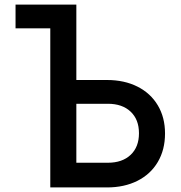

<svg xmlns="http://www.w3.org/2000/svg" viewBox="-20 -820 790 840"><path d="M314 -800V-470H448Q524 -470 581.5 -441Q639 -412 670.5 -359Q702 -306 702 -236Q702 -165 670.5 -111.5Q639 -58 581.5 -29Q524 0 448 0H200V-696H48V-800ZM588 -237Q588 -297 551.5 -331.5Q515 -366 452 -366H314V-108H452Q515 -108 551.5 -142.5Q588 -177 588 -237Z"/></svg>

Font: Martian Mono sWd Rg
Style: Regular
Weight: 400
Width: 6
Monospace: yes
Designer: Roman Shamin
Foundry: Evil Martians
Version: Version 1.000